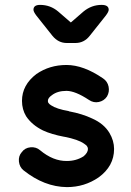

<svg xmlns="http://www.w3.org/2000/svg" viewBox="-20 -766 537 786"><path d="M218 -719 270 -674 322 -719Q355 -746 396 -746Q425 -746 425 -726Q425 -718 413 -702L347 -619Q324 -590 289 -590H253Q219 -590 195 -619L129 -702Q117 -718 117 -726Q117 -746 144 -746Q186 -746 218 -719ZM76 -69Q60 -82 57.5 -104.5Q55 -127 69 -143Q82 -161 105 -163Q128 -165 144 -151Q198 -106 254 -107Q292 -107 322 -126Q340 -141 340 -156Q340 -162 337 -166Q335 -171 324 -178Q300 -195 244 -206H243Q190 -216 156 -232Q111 -254 87 -290Q70 -318 70 -353Q70 -418 129 -463Q183 -500 252 -500Q322 -500 402 -445Q420 -433 424.5 -411.5Q429 -390 418 -371Q406 -353 384.5 -348.5Q363 -344 344 -357Q288 -394 252 -394Q215 -394 192 -376Q176 -365 176 -353Q176 -348 178 -345Q181 -340 189 -335Q211 -320 262 -311L263 -310H264Q317 -300 357 -281Q405 -260 428 -222Q447 -190 447 -156Q447 -86 384 -40Q326 0 254 0Q161 -1 76 -69Z"/></svg>

Font: Quicksand
Style: Bold
Weight: 700
Designer: Andrew Paglinawan
Foundry: Andrew Paglinawan
Version: 1.002